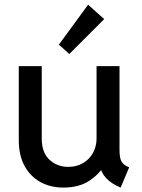

<svg xmlns="http://www.w3.org/2000/svg" viewBox="-20 -806 615 833"><path d="M255.4 7.8Q198.7 7.8 155 -16.4Q111.3 -40.5 86.4 -86.4Q61.5 -132.3 61.5 -197.8V-519H161.1V-205.1Q161.1 -143.6 194.8 -112.8Q228.5 -82 275.9 -82Q312.5 -82 340.3 -98.4Q368.2 -114.7 383.5 -142.8Q398.9 -170.9 398.9 -205.1V-519H498.5V-154.8Q498.5 -122.1 506.8 -106Q515.1 -89.8 540.5 -80.1L503.4 7.8Q462.9 -8.8 439.7 -34.2Q416.5 -59.6 416 -87.9L454.6 -66.4H389.2L439.5 -99.1Q417 -56.2 371.1 -24.2Q325.2 7.8 255.4 7.8ZM280.8 -571.8 235.4 -612.3 362.3 -785.6 432.1 -723.1Z"/></svg>

Font: Reddit Sans Medium
Style: Regular
Weight: 500
Designer: Stephen Hutchings
Foundry: Reddit
Version: Version 1.014